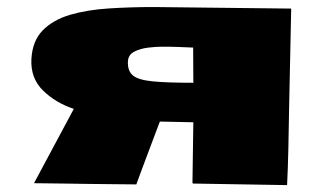

<svg xmlns="http://www.w3.org/2000/svg" viewBox="-20 -522 914 546"><path d="M796.4 4.4 529.8 0Q527.3 0 527.3 -2.9L529.8 -174.3L434.6 -176.3Q429.7 -163.6 419.7 -137Q409.7 -110.4 398.4 -80.3Q387.2 -50.3 378.4 -26.9Q369.6 -3.4 367.7 2.4Q367.7 2.4 347.9 2.2Q328.1 2 296.9 1.7Q265.6 1.5 230 1Q194.3 0.5 161.1 0Q127.9 -0.5 105 -0.7Q82 -1 76.7 -1L189.9 -212.4Q138.2 -229.5 102.3 -264.6Q66.4 -299.8 69.3 -354.5Q72.3 -406.2 101.8 -436Q131.3 -465.8 179.7 -480Q228 -494.1 289.3 -498Q350.6 -502 417.5 -502L808.1 -497.6L802.2 -217.3Q801.3 -153.3 800 -98.6Q798.8 -43.9 796.4 4.4ZM529.8 -286.6 529.3 -386.7Q506.8 -387.7 487.8 -388.4Q468.8 -389.2 439.9 -389.2Q423.3 -389.2 401.1 -386.5Q378.9 -383.8 362.1 -375.2Q345.2 -366.7 343.8 -348.1Q342.3 -321.3 357.2 -308.1Q372.1 -294.9 412.8 -290.8Q453.6 -286.6 529.8 -286.6Z"/></svg>

Font: Seymour One
Style: Regular
Weight: 400
Designer: Vernon Adams
Foundry: Vernon Adams
Version: Version 1.100; ttfautohint (v1.8.4.7-5d5b);gftools[0.9.33]